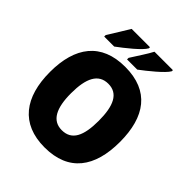

<svg xmlns="http://www.w3.org/2000/svg" viewBox="-252 -1077 1237 1237"><g transform="rotate(45 366.0 -458.5)"><path d="M599 -917V-927H431C412 -889 372 -831 341 -781V-767H434C484 -804 580 -881 599 -917ZM390 -917V-927H223C202 -890 164 -832 133 -781V-767H224C277 -806 371 -880 390 -917ZM685 -358C685 -587 587 -725 367 -725C149 -725 47 -587 47 -359C47 -130 150 10 366 10C586 10 685 -130 685 -358ZM240 -358C240 -494 277 -571 367 -571C456 -571 492 -495 492 -358C492 -221 457 -147 366 -147C278 -147 240 -223 240 -358Z"/></g></svg>

Font: Noto Sans Armenian SemiCondensed Black
Style: Regular
Weight: 900
Width: 4
Designer: Monotype Design Team
Foundry: Monotype Imaging Inc.
Version: Version 2.008